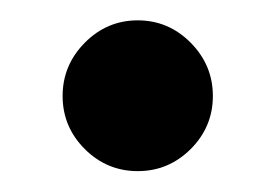

<svg xmlns="http://www.w3.org/2000/svg" viewBox="-20 -154 264 184"><path d="M40 -62Q40 -91.5 61.2 -113Q82.5 -134.5 112 -134.5Q141.5 -134.5 162.8 -113Q184 -91.5 184 -62Q184 -32.5 162.8 -11.2Q141.5 10 112 10Q82.5 10 61.2 -11.2Q40 -32.5 40 -62Z"/></svg>

Font: Bodoni* 16 Medium
Style: Regular
Weight: 500
Version: Version 2.2